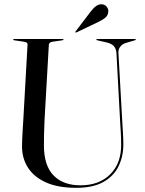

<svg xmlns="http://www.w3.org/2000/svg" viewBox="-20 -887 694 920"><path d="M556 -297.5 538 -633Q536.5 -652 527.2 -664Q518 -676 495.5 -682.5L445.5 -694Q441.5 -695.5 441.5 -697Q441.5 -700 445.5 -700H627Q631 -700 631 -697Q631 -695 625 -693.5L584 -681.5Q566.5 -676.5 556.2 -663.2Q546 -650 547.5 -633L566 -302.5Q567.5 -275.5 569.2 -249Q571 -222.5 571 -195Q571 -137.5 548 -90.2Q525 -43 475.2 -15Q425.5 13 345.5 13Q257.5 13 200 -13Q142.5 -39 114 -83.8Q85.5 -128.5 85.5 -185.5Q85.5 -200 86.5 -223.2Q87.5 -246.5 89 -270.2Q90.5 -294 91.5 -310L112 -674Q113 -684.5 94.5 -687L48 -694Q43 -695 43 -697Q43 -700 47 -700H280Q284.5 -700 284.5 -697Q284.5 -695 279.5 -694L231.5 -687Q214.5 -684.5 214 -672L193.5 -313.5Q191.5 -275.5 191 -243.8Q190.5 -212 190.5 -190Q190.5 -94 236.5 -46.5Q282.5 1 366 1Q454.5 1 507.5 -51.2Q560.5 -103.5 560.5 -192Q560.5 -223 559 -249.5Q557.5 -276 556 -297.5ZM413 -829.5Q427 -848 440.2 -857.8Q453.5 -867.5 467.5 -866.5Q483 -865.5 491.5 -854.5Q500 -843.5 499 -832.5Q498 -812.5 483.5 -801.2Q469 -790 450.5 -781.5L347 -732Q343 -730 341.5 -732Q340 -734.5 343 -737.5Z"/></svg>

Font: Fraunces144ptRegular
Style: Regular
Weight: 400
Version: Version 1.000;[0bf87f6ff]